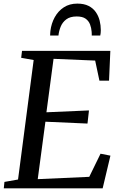

<svg xmlns="http://www.w3.org/2000/svg" viewBox="-24 -1018 654 1038"><path d="M-3.5 0 0 -34.5 73.5 -47.5 158 -693.5 90.5 -705.5 95 -743H572.5L565.5 -582H513.5L490.5 -690.5L265.5 -700L227 -411L457 -421L449 -350L221.5 -360L180 -49.5L458.5 -62L519.5 -187L573 -176.5L531 0ZM394 -998.5Q430.5 -998.5 455 -986Q479.5 -973.5 494 -952.5Q508.5 -931.5 514.8 -906.2Q521 -881 521 -855Q521 -846.5 520.2 -839.2Q519.5 -832 518 -826H472Q472 -830 472 -834.8Q472 -839.5 471.5 -846Q470 -867 462.8 -886Q455.5 -905 438.8 -917Q422 -929 390.5 -929Q355 -929 334.2 -913.2Q313.5 -897.5 304 -873.8Q294.5 -850 292 -826H247Q247 -832.5 247.5 -838.2Q248 -844 248.5 -851Q253.5 -891.5 272 -925Q290.5 -958.5 321.2 -978.5Q352 -998.5 394 -998.5Z"/></svg>

Font: Merriweather 48pt
Style: Italic
Weight: 400
Italic angle: -7.8°
Version: Version 2.101